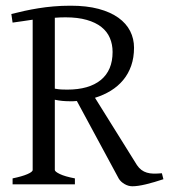

<svg xmlns="http://www.w3.org/2000/svg" viewBox="-20 -650 601 677"><path d="M24.4 0V-21Q57.6 -27.8 76.4 -35.9Q95.2 -43.9 95.2 -50.8V-580.6Q78.1 -578.1 60.3 -575.4Q42.5 -572.8 24.4 -570.3L20 -600.6Q43 -606.4 66.4 -611.6Q89.8 -616.7 115.2 -620.8Q140.6 -625 168.7 -627.4Q196.8 -629.9 229 -629.9Q285.6 -629.9 327.6 -618.7Q369.6 -607.4 397.5 -587.4Q425.3 -567.4 439 -540.3Q452.6 -513.2 452.6 -481.9Q452.6 -446.8 442.6 -418.2Q432.6 -389.6 414.3 -367.7Q396 -345.7 370.6 -330.1Q345.2 -314.5 314.9 -305.2L462.9 -67.9Q470.2 -57.1 478.8 -50.8Q487.3 -44.4 497.8 -41.3Q508.3 -38.1 521.2 -37.8Q534.2 -37.6 550.8 -39.1L556.2 -18.1Q523.9 -7.3 494.9 -0.2Q465.8 6.8 446.8 6.8Q432.6 6.8 419.2 -1Q405.8 -8.8 398.9 -20L251 -293.9Q244.6 -293 238.3 -293H225.1Q212.4 -293 199.7 -294.2Q187 -295.4 173.3 -298.3V-50.8Q173.3 -44.9 190.9 -36.4Q208.5 -27.8 244.1 -21V0ZM210.9 -588.9Q192.4 -588.9 173.3 -587.4V-337.4Q186.5 -335 196.3 -334.5Q206.1 -334 216.8 -334Q293.9 -334 335.4 -367.9Q377 -401.9 377 -466.8Q377 -493.7 367.4 -516.1Q357.9 -538.6 337.6 -554.7Q317.4 -570.8 285.9 -579.8Q254.4 -588.9 210.9 -588.9Z"/></svg>

Font: Gentium Plus CyrE
Style: Regular
Weight: 400
Designer: J. Victor Gaultney, Annie Olsen, Iska Routamaa, Becca Hirsbrunner
Foundry: SIL International
Version: Version 5.000